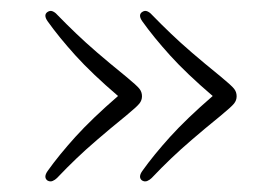

<svg xmlns="http://www.w3.org/2000/svg" viewBox="-20 -411 520 357"><path d="M420 -232Q420 -224.5 415.2 -218.5Q410.5 -212.5 390.5 -196Q358.5 -170 336.8 -151.2Q315 -132.5 297.8 -116Q280.5 -99.5 262 -80Q258.5 -76.5 253.8 -74.5Q249 -72.5 244 -75.5Q236.5 -81.5 244.5 -93Q265.5 -122.5 296.2 -156.5Q327 -190.5 375.5 -232.5Q327 -274 296.2 -308Q265.5 -342 244.5 -371.5Q236.5 -383 244 -388.5Q249 -392 253.8 -390Q258.5 -388 262 -384Q280.5 -365 297.8 -348.5Q315 -332 336.8 -313.2Q358.5 -294.5 390.5 -268.5Q410.5 -252 415.2 -246Q420 -240 420 -232ZM244 -232Q244 -224.5 239.2 -218.5Q234.5 -212.5 214.5 -196Q182.5 -170 160.8 -151.2Q139 -132.5 121.8 -116Q104.5 -99.5 86 -80Q82.5 -76.5 77.8 -74.5Q73 -72.5 68 -75.5Q60.5 -81.5 68.5 -93Q89.5 -122.5 120.2 -156.5Q151 -190.5 199.5 -232.5Q151 -274 120.2 -308Q89.5 -342 68.5 -371.5Q60.5 -383 68 -388.5Q73 -392 77.8 -390Q82.5 -388 86 -384Q104.5 -365 121.8 -348.5Q139 -332 160.8 -313.2Q182.5 -294.5 214.5 -268.5Q234.5 -252 239.2 -246Q244 -240 244 -232Z"/></svg>

Font: Fraunces 9pt S050 Thin
Style: Regular
Weight: 100
Version: Version 1.000; ttfautohint (v1.8.3)